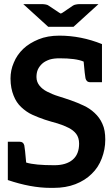

<svg xmlns="http://www.w3.org/2000/svg" viewBox="-20 -904 545 932"><path d="M477 -303C468 -324 455 -341 439 -356C423 -371 405 -383 385 -392C365 -401 345 -410 324 -417C303 -424 283 -431 263 -437C243 -443 225 -451 209 -459C193 -467 181 -477 172 -488C163 -499 157 -513 157 -530C157 -543 159 -556 164 -567C169 -578 177 -588 186 -596C195 -604 207 -610 221 -615C235 -619 250 -621 269 -621C321 -621 361 -616 386 -605C390 -560 393 -533 395 -524C398 -512 405 -505 418 -505H459H471H475V-690C408 -717 339 -731 268 -731C230 -731 196 -725 167 -713C138 -701 113 -686 93 -667C73 -648 57 -625 47 -600C36 -575 31 -549 31 -523C31 -490 37 -462 46 -440C55 -417 67 -399 83 -384C99 -369 117 -356 137 -347C157 -338 177 -330 198 -323C218 -316 239 -311 259 -305C279 -299 296 -292 312 -284C328 -276 341 -266 350 -254C359 -242 364 -226 364 -207C364 -173 354 -147 333 -129C312 -111 282 -102 244 -102C182 -102 136 -106 107 -115C103 -161 100 -189 98 -198C95 -210 88 -216 75 -216H34H22H18V-48V-30C92 -5 161 8 225 8H240C280 8 315 2 346 -10C377 -22 404 -39 425 -60C447 -81 463 -106 474 -135C485 -164 491 -193 491 -226C491 -256 487 -282 477 -303ZM93 -884 214 -774H337L458 -884H364C359 -884 354 -883 348 -882C342 -881 337 -879 333 -876L283 -842C282 -841 280 -841 279 -840C278 -839 276 -839 275 -838C274 -839 273 -839 272 -840C271 -841 269 -841 268 -842L217 -876C213 -879 209 -881 203 -882C197 -883 191 -884 186 -884Z"/></svg>

Font: SVN-Aleo
Style: Bold
Weight: 700
Designer: Alessio Laiso
Version: Version 1.2.2